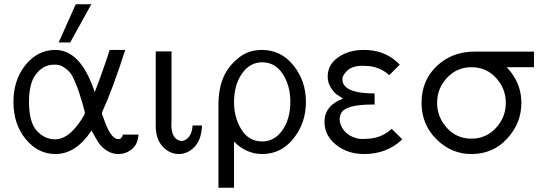

<svg xmlns="http://www.w3.org/2000/svg" viewBox="-20 -714 2554 900"><path d="M255 -515 335 -694H408L309 -515ZM239 -480Q359 -480 424 -282Q439 -319 464.5 -392Q490 -465 494 -480H567Q508 -296 462 -196Q458 -188 458 -182Q458 -176 464 -164Q498 -62 534 -62Q551 -62 556 -83H629Q627 -39 599 -15.5Q571 8 535 8Q505 8 480 -8.5Q455 -25 442.5 -44.5Q430 -64 420 -82.5Q410 -101 409 -102Q336 8 240 8Q158 8 100.5 -62Q43 -132 43 -236Q43 -340 100 -410Q157 -480 239 -480ZM116 -236Q116 -141 152.5 -101Q189 -61 238 -61Q310 -61 376 -177Q376 -178 376.5 -182Q377 -186 378 -187Q378 -188 367 -228Q355 -268 350 -283Q345 -298 332 -329.5Q319 -361 308 -374Q297 -387 279 -399Q261 -411 239 -411Q223 -411 213 -409Q171 -400 143.5 -359Q116 -318 116 -236Z M710 -124V-473H783L784 -472V-149Q784 -145 783.5 -139.5Q783 -134 783 -131Q783 -60 830 -53Q848 -53 864 -70.5Q880 -88 883 -126H927Q924 -58 891.5 -25Q859 8 819 8Q775 8 742.5 -27Q710 -62 710 -124Z M1004 166V-221Q1004 -308 1034 -366Q1059 -413 1103 -446.5Q1147 -480 1208 -480Q1297 -480 1355.5 -407.5Q1414 -335 1414 -236Q1414 -138 1356 -65Q1298 8 1209 8Q1135 8 1077 -50V166ZM1077 -235Q1077 -163 1111.5 -107Q1146 -51 1210 -51Q1267 -51 1304 -104Q1341 -157 1341 -237Q1341 -312 1305.5 -367Q1270 -422 1209 -422Q1151 -422 1114 -368.5Q1077 -315 1077 -235Z M1501 -143Q1501 -219 1588 -252Q1567 -265 1556 -273Q1545 -281 1530.5 -304Q1516 -327 1516 -355Q1516 -411 1565.5 -445.5Q1615 -480 1685 -480Q1779 -480 1840 -424L1854 -411L1805 -362L1803 -363Q1801 -364 1801 -365Q1753 -405 1693 -405Q1625 -410 1598 -372Q1585 -357 1585 -343Q1585 -276 1736 -276V-224H1725Q1606 -224 1581 -187Q1572 -172 1572 -152Q1574 -125 1593.5 -101Q1613 -77 1648 -67Q1666 -61 1692 -63Q1716 -63 1737 -68Q1758 -73 1771 -79.5Q1784 -86 1794 -92.5Q1804 -99 1809.5 -104.5Q1815 -110 1816 -110L1866 -61Q1794 8 1687 8Q1609 8 1555 -35.5Q1501 -79 1501 -143Z M1956 -232Q1956 -337 2027.5 -404.5Q2099 -472 2204 -472H2483V-399H2355Q2424 -327 2424 -232Q2424 -137 2357.5 -64.5Q2291 8 2190 8Q2095 8 2025.5 -61.5Q1956 -131 1956 -232ZM2029 -232Q2029 -165 2075 -114.5Q2121 -64 2190 -64Q2258 -64 2304.5 -114Q2351 -164 2351 -232Q2351 -299 2305 -349Q2259 -399 2190 -399Q2122 -399 2075.5 -349.5Q2029 -300 2029 -232Z"/></svg>

Font: Coval
Style: ExtraLight
Weight: 250
Foundry: Context Ltd
Version: Version 001.000